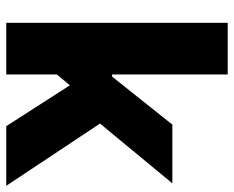

<svg xmlns="http://www.w3.org/2000/svg" viewBox="-87 -660 747 613"><g transform="rotate(90 286.5 -353.5)"><path d="M52.7 -707H217.8V-337.9H224.6L377.9 -530.3H565.4L374.5 -299.3L573.2 0H382.8L252.4 -203.1L217.8 -161.6V0H52.7Z"/></g></svg>

Font: Pretendard JP ExtraBold
Style: Regular
Weight: 800
Designer: Base glyphs from Inter by Rasmus Andersson; Hangeul glyphs from Noto Sans CJK(Source Han Sans) by Jang Soo-young and Kan
Foundry: Kil Hyung-jin
Version: Version 1.309